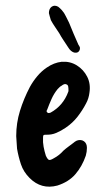

<svg xmlns="http://www.w3.org/2000/svg" viewBox="-20 -666 379 687"><path d="M38 -179Q38 -226 51.5 -269.5Q65 -313 87 -355Q98 -375 113 -393Q128 -411 147 -424Q173 -442 201 -445Q231 -447 255 -432Q279 -417 292 -391.5Q305 -366 300 -334Q299 -325 296 -315Q293 -305 288 -296Q275 -271 257.5 -248.5Q240 -226 215 -209Q199 -198 181.5 -190.5Q164 -183 144 -184Q137 -184 135.5 -182Q134 -180 134 -173Q133 -157 136 -141Q139 -125 144 -109Q150 -96 155 -94Q160 -92 173 -100Q192 -110 207 -127Q216 -135 225 -141.5Q234 -148 243 -155Q247 -159 255 -163Q270 -168 280.5 -160.5Q291 -153 291 -137Q291 -130 290 -123Q289 -116 287 -109Q274 -71 250 -43Q226 -15 185 -2Q128 13 86 -29Q64 -51 55 -78Q46 -105 41 -134Q40 -145 39.5 -156.5Q39 -168 38 -179ZM225 -344Q225 -351 224 -356.5Q223 -362 218 -364Q211 -368 200 -359Q196 -357 193 -354Q190 -351 186 -347Q173 -331 164.5 -312Q156 -293 149 -274Q144 -267 150 -263Q152 -261 155.5 -261.5Q159 -262 161 -263Q206 -288 224 -337Q225 -339 225 -341.5Q225 -344 225 -344ZM155 -619Q155 -635 165 -642Q175 -649 188 -642Q191 -640 194.5 -636.5Q198 -633 201 -630Q210 -620 215.5 -608Q221 -596 227 -585Q235 -565 243.5 -545Q252 -525 261 -505Q263 -503 264 -500.5Q265 -498 266 -496Q267 -487 261 -481Q256 -476 245 -478Q233 -482 225 -495Q216 -509 207.5 -521.5Q199 -534 192 -547Q185 -558 177 -569.5Q169 -581 162 -594Q160 -601 158 -607.5Q156 -614 155 -619Z"/></svg>

Font: Delicious Handrawn
Style: Regular
Weight: 400
Designer: Agung Rohmat
Foundry: Agung Rohmat
Version: Version 1.002; ttfautohint (v1.8.4.7-5d5b);gftools[0.9.27]